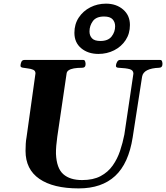

<svg xmlns="http://www.w3.org/2000/svg" viewBox="-20 -1023 915 1057"><path d="M413.1 14.2Q272.9 14.2 196.8 -38.3Q120.6 -90.8 120.6 -192.4Q120.6 -212.4 121.8 -231.9Q123 -251.5 126 -266.6L175.3 -619.1Q175.3 -633.3 162.8 -638.9Q150.4 -644.5 134 -646.2Q117.7 -647.9 105.2 -650.4Q92.8 -652.8 92.8 -660.2Q92.8 -670.9 97.4 -681.9Q102.1 -692.9 114.3 -692.9H439Q446.3 -692.9 448.7 -684.8Q451.2 -676.8 451.2 -670.4Q451.2 -649.9 432.1 -649.9Q405.3 -649.9 386.7 -646.5Q368.2 -643.1 358.2 -636.2Q348.1 -629.4 346.7 -618.7L295.4 -270.5Q292 -247.6 289.8 -221.2Q287.6 -194.8 288.1 -176.3Q291.5 -96.7 328.4 -64.2Q365.2 -31.7 432.1 -31.7Q493.2 -31.7 533.9 -53.5Q574.7 -75.2 600.3 -111.6Q626 -147.9 640.9 -192.4Q655.8 -236.8 664.6 -282.2L714.4 -617.7Q714.4 -636.2 694.6 -642.1Q674.8 -647.9 633.3 -649.9Q618.2 -650.4 618.2 -660.2Q618.2 -670.9 624.5 -681.9Q630.9 -692.9 639.6 -692.9H862.3Q869.6 -692.9 872.1 -685.3Q874.5 -677.7 874.5 -671.4Q874.5 -650.4 855.5 -649.9Q814 -648.4 790 -636.2Q766.1 -624 762.2 -600.6L710.4 -266.6Q688 -123 614 -54.4Q540 14.2 413.1 14.2ZM522 -726.1Q464.8 -726.1 427.2 -757.3Q389.6 -788.6 389.6 -842.3Q389.6 -890.1 413.6 -926.3Q437.5 -962.4 477.1 -982.7Q516.6 -1002.9 563.5 -1002.9Q620.1 -1002.9 657.7 -970.7Q695.3 -938.5 695.3 -885.3Q695.3 -837.9 671.6 -802Q647.9 -766.1 608.4 -746.1Q568.8 -726.1 522 -726.1ZM532.7 -797.4Q575.2 -797.4 594.5 -822.3Q613.8 -847.2 613.8 -878.4Q613.8 -901.4 599.9 -916.7Q585.9 -932.1 552.7 -932.1Q509.8 -932.1 491.2 -906.7Q472.7 -881.3 472.7 -849.6Q472.7 -827.1 486.3 -812.3Q500 -797.4 532.7 -797.4Z"/></svg>

Font: Gelasio
Style: Italic
Weight: 400
Italic angle: -8.5°
Designer: Eben Sorkin
Foundry: Eben Sorkin
Version: Version 1.008